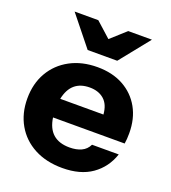

<svg xmlns="http://www.w3.org/2000/svg" viewBox="-137 -841 847 952"><g transform="rotate(20 287.0 -365.0)"><path d="M300 10Q215 10 152 -23.5Q89 -57 54.5 -117Q20 -177 20 -255Q20 -334 54.5 -393.5Q89 -453 151 -486.5Q213 -520 295 -520Q374 -520 432 -488Q490 -456 522 -399Q554 -342 554 -265Q554 -249 553 -235.5Q552 -222 550 -210H172Q188 -98 299 -98Q335 -98 361 -110Q387 -122 400 -149H541Q516 -75 455.5 -32.5Q395 10 300 10ZM293 -412Q195 -412 174 -309H402Q398 -361 369 -386.5Q340 -412 293 -412ZM219 -583 93 -740H218L297 -669L376 -740H501L375 -583Z"/></g></svg>

Font: Instrument Sans
Style: Bold
Weight: 700
Designer: Rodrigo Fuenzalida
Foundry: fragTYPE
Version: Version 1.000; ttfautohint (v1.8.4.7-5d5b);gftools[0.9.28]